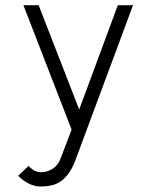

<svg xmlns="http://www.w3.org/2000/svg" viewBox="-20 -508 580 728"><path d="M126.5 -488.3 280.3 -92.8 426.8 -488.3H484.4L266.1 99.1Q254.4 129.9 240.2 149.4Q226.1 168.9 209.7 179.9Q193.4 190.9 174.6 195.1Q155.8 199.2 135.3 199.2Q110.4 199.2 88.1 187.5Q65.9 175.8 48.8 158.7L88.4 121.1Q98.6 132.3 110.4 138.7Q122.1 145 136.2 145Q158.2 145 179 132.3Q199.7 119.6 210 92.3L251.5 -16.6L68.8 -488.3Z"/></svg>

Font: SaysetthaMai
Style: Regular
Weight: 400
Designer: John M. Durdin
Foundry: Lao Script for Windows
Version: Version 1.101